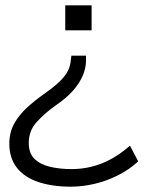

<svg xmlns="http://www.w3.org/2000/svg" viewBox="-20 -514 563 721"><path d="M246 187Q176 187 124 169.5Q72 152 43.5 116Q15 80 15 26Q15 -17 33.5 -50Q52 -83 81 -109.5Q110 -136 141 -158Q181 -186 203 -207Q225 -228 235 -248Q245 -268 246 -290L248 -305H303V-287Q303 -259 291 -230.5Q279 -202 254.5 -174Q230 -146 189 -118Q148 -89 118 -56Q88 -23 88 23Q88 62 110 83Q132 104 168.5 112.5Q205 121 248 121Q308 121 362.5 99.5Q417 78 468 33L499 92Q467 122 424.5 143.5Q382 165 336.5 176Q291 187 246 187ZM225 -400V-494H324V-400Z"/></svg>

Font: Nunito Sans 7pt SemiExpanded Light
Style: Regular
Weight: 300
Width: 6
Designer: Vernon Adams
Foundry: Vernon Adams
Version: Version 3.101;gftools[0.9.27]